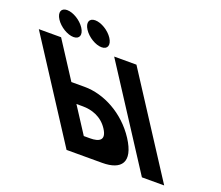

<svg xmlns="http://www.w3.org/2000/svg" viewBox="-620 -1283 1756 1523"><g transform="rotate(20 258.0 -522.0)"><path d="M-298.7 -1044C-349.7 -1044 -364.2 -1003 -331.1 -952C-298.1 -901 -230.5 -860 -179.5 -860C-128.5 -860 -114.1 -901 -147.1 -952C-180.2 -1003 -247.7 -1044 -298.7 -1044ZM-61.7 -1044C-112.7 -1044 -127.2 -1003 -94.1 -952C-61.1 -901 6.5 -860 57.5 -860C108.5 -860 122.9 -901 89.9 -952C56.8 -1003 -10.7 -1044 -61.7 -1044ZM365.1 -825H177.1L711.5 0H899.5ZM75.5 0 -458.9 -825H-270.9L-72.7 -519H40.3C201.3 -519 383.9 -424 494 -254C604.7 -83 537.5 0 376.5 0ZM24.5 -369 166.3 -150H219.3C293.3 -150 347.1 -175 292.1 -260C237.7 -344 151.5 -369 77.5 -369Z"/></g></svg>

Font: Hussar
Style: BdOpOblSeven
Weight: 700
Foundry: Cannot Into Space Fonts
Version: Version 2.00